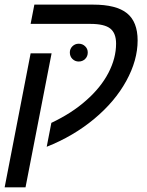

<svg xmlns="http://www.w3.org/2000/svg" viewBox="-22 -619 632 827"><path d="M522 -270.5Q473.1 -181.2 383.5 -106.7Q293.9 -32.2 179.2 13.2L199.2 -89.8Q242.7 -110.4 280.3 -134.5Q317.9 -158.7 349.1 -186.5Q412.1 -241.7 445.1 -305.2Q478 -368.7 478 -431.2Q478 -476.1 452.9 -496.1Q427.7 -516.1 367.2 -516.1H109.9L126 -599.1H378.9Q479 -599.1 524.9 -562Q570.8 -524.9 570.8 -444.8Q570.8 -359.4 522 -270.5ZM200.2 -389.2 87.9 188H-2L109.9 -389.2ZM278.8 -393.1Q278.8 -408.7 290 -419.7Q301.3 -430.7 316.9 -430.7Q333.5 -430.7 344.7 -419.7Q356 -408.7 356 -393.1Q356 -376 344.7 -365Q333.5 -354 316.9 -354Q301.3 -354 290 -365Q278.8 -376 278.8 -393.1Z"/></svg>

Font: Arimo
Style: Italic
Weight: 400
Italic angle: -12°
Designer: Steve Matteson
Foundry: Monotype Imaging Inc.
Version: Version 1.33